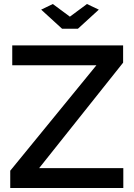

<svg xmlns="http://www.w3.org/2000/svg" viewBox="-20 -936 669 956"><path d="M31 -86 460 -611H41V-710H593V-624L175 -99H594V0H31ZM243 -916 328 -853 413 -916 472 -888 368 -793H289L185 -888Z"/></svg>

Font: Raleway SemiBold
Style: Regular
Weight: 600
Designer: Matt McInerney, Pablo Impallari, Rodrigo Fuenzalida
Foundry: Matt McInerney, Pablo Impallari, Rodrigo Fuenzalida
Version: Version 4.026